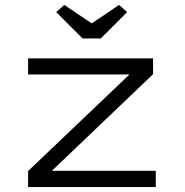

<svg xmlns="http://www.w3.org/2000/svg" viewBox="-20 -759 749 779"><path d="M94 0V-65L517 -468L538 -457H94V-522H601V-458L178 -54L160 -66H612V0ZM315 -603 208 -710 241 -739 367 -654H337L463 -739L496 -710L389 -603Z"/></svg>

Font: Lexend Zetta Light
Style: Regular
Weight: 300
Designer: Bonnie Shaver-Troup, Thomas Jockin
Foundry: Lexend
Version: Version 1.007